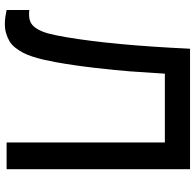

<svg xmlns="http://www.w3.org/2000/svg" viewBox="-26 -764 797 785"><g transform="rotate(90 372.5 -371.5)"><path d="M671.9 -750V0H562.5V-647H281.2Q275.9 -559.6 271.7 -504.4Q267.6 -449.2 257.6 -362.3Q247.6 -275.4 234.4 -202.1Q229 -172.9 223.9 -150.9Q218.8 -128.9 211.4 -106Q204.1 -83 195.3 -66.7Q186.5 -50.3 174.8 -35.4Q163.1 -20.5 148.2 -11.7Q133.3 -2.9 114.7 2.4Q96.2 7.8 72.8 7.1Q49.3 6.3 21 0V-92.8Q48.3 -89.8 65.9 -95.9Q83.5 -102.1 96.2 -121.8Q108.9 -141.6 116.5 -169.2Q124 -196.8 132.3 -245.6Q164.6 -436.5 179.2 -750Z"/></g></svg>

Font: Manrope3 Semibold
Style: Regular
Weight: 600
Width: 4
Designer: Mikhail Sharanda
Foundry: Mikhail Sharanda
Version: Version 3.000;PS 003.000;hotconv 1.0.88;makeotf.lib2.5.64775